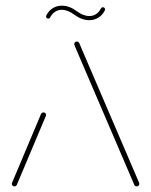

<svg xmlns="http://www.w3.org/2000/svg" viewBox="-20 -667 541 687"><path d="M31.5 0Q27.8 0 25 -2.8Q22.2 -5.6 22.2 -9.3Q22.2 -11.5 23 -12.6L127 -259.6Q128.1 -261.9 130.6 -263.3Q133 -264.8 135.6 -264.8Q139.6 -264.8 142.2 -262.2Q144.8 -259.6 144.8 -255.6Q144.8 -253.3 144.1 -252.2L40 -5.2Q38.9 -3 36.5 -1.5Q34.1 0 31.5 0ZM478.5 -9.3Q478.5 -5.6 475.9 -2.8Q473.3 0 469.3 0Q466.7 0 464.3 -1.5Q461.9 -3 460.7 -5.2L248.1 -501.1Q245.6 -507.8 245.6 -509.3Q245.6 -513.3 248.3 -515.9Q251.1 -518.5 254.8 -518.5Q257.4 -518.5 259.8 -517Q262.2 -515.6 263.3 -513.3L475.9 -17.4Q478.5 -11.1 478.5 -9.3ZM348.1 -641.1Q351.5 -641.1 353.7 -638.9Q355.9 -636.7 355.9 -633.3Q355.9 -632.2 355.2 -630Q347 -613.3 332.4 -604.1Q317.8 -594.8 299.3 -594.8Q272.6 -594.8 245.9 -614.4Q222.6 -631.9 201.1 -631.9Q187.4 -631.9 176.7 -624.6Q165.9 -617.4 159.6 -604.8Q157 -600.4 152.6 -600.4Q149.3 -600.4 147 -602.6Q144.8 -604.8 144.8 -608.1Q144.8 -609.3 145.6 -611.5Q153.7 -628.1 168.3 -637.4Q183 -646.7 201.5 -646.7Q228.1 -646.7 254.8 -627Q278.1 -609.6 299.6 -609.6Q313.3 -609.6 324.1 -616.9Q334.8 -624.1 341.1 -636.7Q343.7 -641.1 348.1 -641.1Z"/></svg>

Font: 26F Galaxy Hebrew Hairline
Style: Regular
Weight: 50
Designer: C₂₉H₂₅N₃O₅
Version: Version 1.000